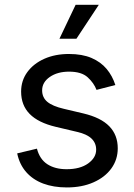

<svg xmlns="http://www.w3.org/2000/svg" viewBox="-20 -781 568 812"><path d="M262.7 11.7Q206.5 11.7 162.8 -4.6Q119.1 -21 90.8 -53.2Q62.5 -85.4 52.7 -132.3L136.2 -152.3Q147.9 -107.4 180.4 -86.4Q212.9 -65.4 261.7 -65.4Q318.8 -65.4 352.8 -89.8Q386.7 -114.3 386.7 -147.9Q386.7 -176.3 366.9 -195.1Q347.2 -213.9 306.6 -223.1L215.8 -244.6Q141.6 -262.2 105.5 -299.1Q69.3 -335.9 69.3 -393.6Q69.3 -440.4 95.7 -476.3Q122.1 -512.2 167.7 -532.5Q213.4 -552.7 271.5 -552.7Q327.6 -552.7 366.9 -535.9Q406.2 -519 430.9 -489.5Q455.6 -460 467.8 -421.4L388.2 -400.9Q377 -430.2 350.8 -454.1Q324.7 -478 272 -478Q223.1 -478 190.7 -455.6Q158.2 -433.1 158.2 -398.9Q158.2 -368.7 180.2 -350.3Q202.1 -332 250 -320.8L332.5 -301.3Q406.7 -283.7 442.4 -246.8Q478 -210 478 -153.8Q478 -106 450.9 -68.6Q423.8 -31.2 375.2 -9.8Q326.7 11.7 262.7 11.7ZM231.4 -617.2 299.8 -760.7H397.9L303.2 -617.2Z"/></svg>

Font: Adwaita Sans
Style: Regular
Weight: 400
Designer: Rasmus Andersson
Foundry: rsms
Version: Version 4.001;git-9221beed3